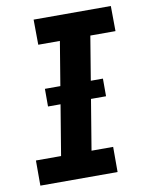

<svg xmlns="http://www.w3.org/2000/svg" viewBox="-83 -796 666 857"><g transform="rotate(-10 250.0 -367.5)"><path d="M30 0V-114H144L228 -621H130L129 -735H479L480 -621H366L282 -114H380V0ZM388 -342H125V-422H388Z"/></g></svg>

Font: Iosevka Heavy Oblique
Style: Regular
Weight: 900
Italic angle: -9°
Monospace: yes
Designer: Belleve Invis
Foundry: Belleve Invis
Version: Version 32.5.0; ttfautohint (v1.8.4)